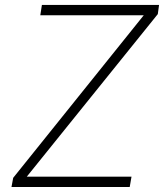

<svg xmlns="http://www.w3.org/2000/svg" viewBox="-20 -747 655 767"><path d="M25.9 0 32.7 -36.6 554.3 -686.1H141L147.4 -727.3H615.4L610.4 -690.7L87 -41.2H505.3L498.2 0Z"/></svg>

Font: Inter Extra Light  BETA
Style: Italic
Weight: 200
Italic angle: 9.39999°
Designer: Rasmus Andersson
Foundry: rsms
Version: Version 3.011;git-f93a4a705